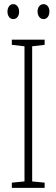

<svg xmlns="http://www.w3.org/2000/svg" viewBox="-20 -905 272 925"><path d="M195 0H37V-25L98 -31V-682L37 -689V-714H195V-689L135 -682V-31L195 -25ZM16 -849Q16 -864 23.5 -874.5Q31 -885 44 -885Q56 -885 64 -875Q72 -865 72 -849Q72 -832 64 -822.5Q56 -813 44 -813Q31 -813 23.5 -823.5Q16 -834 16 -849ZM161 -850Q161 -865 169 -875Q177 -885 190 -885Q202 -885 210 -875.5Q218 -866 218 -850Q218 -833 210 -823Q202 -813 190 -813Q177 -813 169 -823.5Q161 -834 161 -850Z"/></svg>

Font: Noto Sans Devanagari ExtraCondensed ExtraLight
Style: Regular
Weight: 200
Width: 2
Designer: Jelle Bosma - Monotype Design Team
Foundry: Monotype Imaging Inc.
Version: Version 2.004; ttfautohint (v1.8.4.7-5d5b)